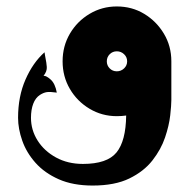

<svg xmlns="http://www.w3.org/2000/svg" viewBox="-20 -360 576 595"><path d="M267 215Q206 215 162 195.5Q118 176 90 144.5Q62 113 49 76Q36 39 36 5Q36 -61 59 -113.5Q82 -166 118 -198Q119 -193 119.5 -188.5Q120 -184 121 -180Q124 -166 125 -152.5Q126 -139 115 -125Q123 -126 137 -113.5Q151 -101 156 -73Q135 -76 125 -74.5Q115 -73 104 -66Q90 -57 83 -38.5Q76 -20 76 5Q76 43 96.5 75.5Q117 108 153.5 128Q190 148 237 148Q312 148 341 112.5Q370 77 371 -2Q357 0 342 0Q296 0 257.5 -23Q219 -46 196.5 -84.5Q174 -123 174 -170Q174 -217 196.5 -255.5Q219 -294 257.5 -317Q296 -340 342 -340Q389 -340 427 -317Q465 -294 488 -255.5Q511 -217 511 -170V-50Q511 -34 507.5 -2.5Q504 29 491.5 66Q479 103 452.5 137Q426 171 381 193Q336 215 267 215ZM342 -139Q355 -139 364.5 -148Q374 -157 374 -170Q374 -183 364.5 -192Q355 -201 342 -201Q329 -201 320 -192Q311 -183 311 -170Q311 -157 320 -148Q329 -139 342 -139Z"/></svg>

Font: Reem Kufi
Style: Bold
Weight: 700
Designer: Khaled Hosny
Version: Version 1.001